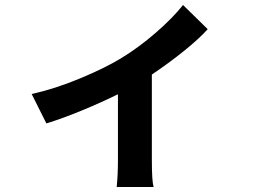

<svg xmlns="http://www.w3.org/2000/svg" viewBox="-20 -662 1040 770"><path d="M107 -285Q198 -305 298.5 -346.5Q399 -388 465 -428Q536 -471 605 -531Q674 -591 714 -642L813 -545Q778 -506 717 -457Q656 -408 589 -363V-20Q589 65 596 88H448Q453 38 453 -20V-284Q386 -251 308.5 -219Q231 -187 166 -167Z"/></svg>

Font: Sinter Bold
Style: Regular
Weight: 700
Foundry: Adobe & rsms
Version: Version 1.000